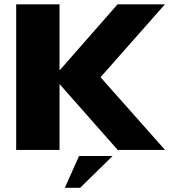

<svg xmlns="http://www.w3.org/2000/svg" viewBox="-20 -695 813 890"><path d="M745 0H525.5L256 -305.5V0H55V-675H256V-368.5L525 -675H744.5L446 -337ZM502 28 351.5 175.5H280.5L346.5 28Z"/></svg>

Font: Anybody Wide
Style: Bold
Weight: 700
Width: 7
Designer: Tyler Finck
Foundry: Etcetera Type Company
Version: Version 1.000; ttfautohint (v1.8)